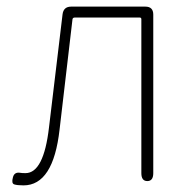

<svg xmlns="http://www.w3.org/2000/svg" viewBox="-20 -547 588 580"><path d="M51 13Q32 13 23 10Q14 7 19 -11Q23 -28 41 -25Q46 -24 57 -24Q112 -24 128 -162L169 -504Q172 -527 195 -527H419Q443 -527 443 -503V-24Q443 0 425 0Q407 0 407 -24V-489Q407 -494 402 -494H206Q200 -494 199 -489L160 -156Q141 13 51 13Z"/></svg>

Font: Resource Han Rounded KR ExtraLight
Style: Regular
Weight: 250
Designer: Cyano Hao (round all glyphs); Ryoko NISHIZUKA 西塚涼子 (kana, bopomofo & ideographs); Paul D. Hunt (Latin, Greek & Cyrillic)
Foundry: Cyano Hao
Version: 0.990